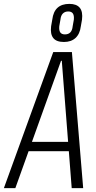

<svg xmlns="http://www.w3.org/2000/svg" viewBox="-50 -968 494 988"><path d="M224 -700H320L378 0H319L268 -655H264L29 0H-30ZM92 -238H323L316 -190H85ZM279 -752Q240 -752 224 -772.5Q208 -793 213 -833L219 -867Q224 -908 246 -928Q268 -948 307 -948Q344 -948 360.5 -928Q377 -908 372 -867L366 -833Q361 -793 338.5 -772.5Q316 -752 279 -752ZM284 -791Q302 -791 312 -801.5Q322 -812 324 -833L330 -867Q332 -888 325 -898.5Q318 -909 301 -909Q284 -909 273.5 -898.5Q263 -888 261 -867L255 -833Q253 -812 260 -801.5Q267 -791 284 -791Z"/></svg>

Font: Pathway Extreme Condensed Thin
Style: Italic
Weight: 250
Width: 3
Italic angle: -8°
Version: Version 1.001;gftools[0.9.26]